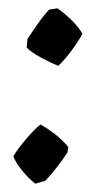

<svg xmlns="http://www.w3.org/2000/svg" viewBox="-20 -434 246 461"><path d="M120 -276Q102 -283 78 -296Q54 -309 44 -320L46 -341Q55 -354 69.5 -375Q84 -396 98 -411L118 -414Q134 -403 151 -386.5Q168 -370 178 -353Q169 -336 152.5 -313.5Q136 -291 120 -276ZM65 7Q50 -4 33.5 -24Q17 -44 12 -59Q23 -77 42.5 -100Q62 -123 77 -135Q94 -126 112 -112Q130 -98 144 -81L142 -68Q130 -50 117 -33Q104 -16 89 0Z"/></svg>

Font: Labrada SemiBold
Style: Italic
Weight: 600
Italic angle: -7°
Designer: Mercedes Jáuregui
Foundry: Omnibus-Type Team
Version: Version 1.000; ttfautohint (v1.8.4.7-5d5b)